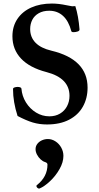

<svg xmlns="http://www.w3.org/2000/svg" viewBox="-20 -696 565 1094"><path d="M80.1 -35.2Q54.2 -115.2 54.2 -188Q54.2 -191.9 56.2 -194.3Q58.6 -196.8 65.7 -198.7Q72.8 -200.7 80.6 -200.7Q89.4 -200.7 95.5 -198.2Q101.6 -195.8 102.1 -190.9Q105.5 -148.4 127.9 -112.3Q150.4 -76.2 185.5 -54.7Q220.7 -33.2 261.2 -33.2Q295.9 -33.2 321.8 -48.6Q347.7 -64 361.8 -90.6Q376 -117.2 376 -149.9Q376 -251 245.1 -285.2Q148.9 -310.1 99.9 -362.3Q50.8 -414.6 50.8 -489.3Q50.8 -545.9 79.1 -588.1Q107.4 -630.4 158.2 -653.1Q209 -675.8 275.9 -675.8Q314 -675.8 359.9 -666Q386.7 -660.2 391.1 -660.2Q403.8 -660.2 409.2 -661.1Q427.2 -604.5 433.1 -528.8Q433.6 -520 421.9 -516.4Q410.2 -512.7 399.4 -512.7Q387.7 -512.7 386.2 -519Q371.1 -576.2 339.1 -605.5Q307.1 -634.8 260.3 -634.8Q225.6 -634.8 200.9 -620.8Q176.3 -606.9 164.1 -583.3Q151.9 -559.6 151.9 -530.3Q151.9 -483.9 182.4 -452.6Q212.9 -421.4 272.9 -407.2Q479 -357.9 479 -196.8Q479 -136.2 452.4 -88.6Q425.8 -41 373.8 -13.9Q321.8 13.2 248 13.2Q204.6 13.2 167 2Q129.4 -9.3 80.1 -35.2ZM187.5 363.8Q187.5 360.8 189.9 358.9Q250.5 311.5 250.5 241.7Q250.5 231.4 235.8 227.1Q223.1 223.1 210.9 211.7Q198.7 200.2 190.7 184.8Q182.6 169.4 182.6 153.8Q182.6 136.7 192.9 123.5Q203.1 110.4 219.2 103.3Q235.4 96.2 252.9 96.2Q275.4 96.2 295.9 109.4Q316.4 122.6 328.9 144.8Q341.3 167 341.3 192.4Q341.3 228.5 319.3 267.3Q297.4 306.2 265.1 336.4Q232.9 366.7 205.6 377.9Q199.7 379.9 193.6 374.8Q187.5 369.6 187.5 363.8Z"/></svg>

Font: JuniusX
Style: Bold
Weight: 700
Designer: Peter S. Baker
Foundry: Briery Creek Software
Version: Version 1.004